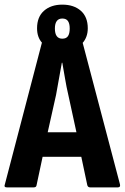

<svg xmlns="http://www.w3.org/2000/svg" viewBox="-20 -809 539 829"><path d="M498 -13Q501 0 489 0H369Q360 0 357 -9L331 -132H164L138 -10Q137 0 126 0H9Q-4 0 1 -13L161 -625Q151 -636 145.5 -651.5Q140 -667 140 -687Q140 -736 170 -762.5Q200 -789 249 -789Q299 -789 329 -762.5Q359 -736 359 -687Q359 -667 353 -651Q347 -635 337 -624ZM217 -686Q217 -664 225 -653Q233 -642 249 -642Q266 -642 273.5 -653Q281 -664 281 -686Q281 -707 273.5 -718Q266 -729 249 -729Q233 -729 225 -718Q217 -707 217 -686ZM186 -238H310L275 -399Q267 -433 261 -469Q255 -505 249 -538H247Q241 -504 234.5 -468.5Q228 -433 222 -399Z"/></svg>

Font: Sofia Sans Condensed ExtraBold
Style: Regular
Weight: 800
Designer: Botio Nikoltchev, Ani Petrova
Foundry: lettersoup
Version: Version 4.101